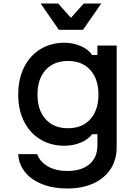

<svg xmlns="http://www.w3.org/2000/svg" viewBox="-20 -860 790 1096"><path d="M364 216Q284 216 221.5 191.5Q159 167 123 122.5Q87 78 84 20H192Q209 65 254.5 90.5Q300 116 364 116Q445 116 490.5 77.5Q536 39 536 -30V-94H506Q484 -64 440.5 -46Q397 -28 348 -28Q270 -28 210 -64.5Q150 -101 117 -167Q84 -233 84 -320Q84 -408 117 -475Q150 -542 210 -579Q270 -616 348 -616Q398 -616 441.5 -597Q485 -578 506 -546H536V-600H646V-20Q646 51 612 104Q578 157 514 186.5Q450 216 364 216ZM368 -128Q449 -128 495.5 -179.5Q542 -231 542 -320Q542 -409 495.5 -460.5Q449 -512 368 -512Q287 -512 240.5 -460.5Q194 -409 194 -320Q194 -231 240.5 -179.5Q287 -128 368 -128ZM454 -690H316L212 -840H312L418 -721H352L458 -840H558Z"/></svg>

Font: Martian Mono Custom sWd Rg
Style: Regular
Weight: 400
Width: 6
Monospace: yes
Designer: Alex Havermale
Foundry: Evil Martians
Version: Version 1.000